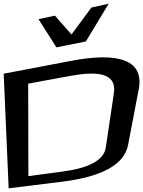

<svg xmlns="http://www.w3.org/2000/svg" viewBox="-75 -988 777 1042"><path d="M678 -504C707 -656 580 -710 307 -657L-55 -588L-28 34L263 -2C478 -29 599 -94 620 -201ZM543 -482 499 -186C488 -118 407 -75 258 -56L79 -32L78 -534L300 -575C441 -601 560 -599 543 -482ZM231 -731 391 -763 515 -968 421 -947 313 -801 223 -903 134 -884Z"/></svg>

Font: Gamestation Warped
Style: Regular
Weight: 400
Designer: Jonas Hecksher
Foundry: Jonas Hecksher, Playtypeª, e-types AS
Version: Version 1.003